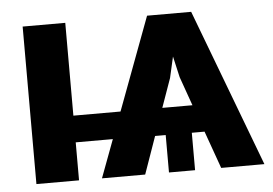

<svg xmlns="http://www.w3.org/2000/svg" viewBox="-43 -587 916 644"><g transform="rotate(-5 415.0 -265.0)"><path d="M631.8 -126H588.9V0H501V-126H465.3L420.9 0H275.4L323.2 -127.9H198.2V0H54.7V-530.3H198.2V-217.8H356.9L473.6 -530.3H622.1L822.3 0H676.8ZM599.1 -217.8 564.5 -315.4 548.3 -386.2 532.2 -315.4 497.6 -217.8Z"/></g></svg>

Font: Pretendard Std
Style: Bold
Weight: 700
Designer: Base glyphs from Inter by Rasmus Andersson; Hangeul glyphs from Noto Sans CJK(Source Han Sans) by Jang Soo-young and Kan
Foundry: Kil Hyung-jin
Version: Version 1.309